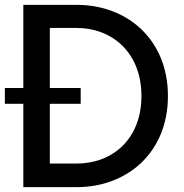

<svg xmlns="http://www.w3.org/2000/svg" viewBox="-26 -770 756 790"><path d="M290 -750H70V-408H-6V-343H70V0H290C497 0 665 -142 665 -375C665 -608 497 -750 290 -750ZM289 -97H179V-343H306V-408H179V-655H289C438 -655 556 -551 556 -375C556 -199 438 -97 289 -97Z"/></svg>

Font: Oakes Medium
Style: Regular
Weight: 500
Designer: Samuel Oakes
Foundry: Samuel Oakes
Version: Version 1.003;PS 001.003;hotconv 1.0.88;makeotf.lib2.5.64775